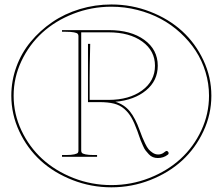

<svg xmlns="http://www.w3.org/2000/svg" viewBox="-20 -800 980 845"><path d="M910.2 -378.9Q910.2 -296.9 875.2 -222.2Q840.3 -147.5 781.5 -93.5Q722.7 -39.6 641.1 -7.6Q559.6 24.4 470.2 24.4Q380.9 24.4 299.1 -7.6Q217.3 -39.6 158.4 -93.5Q99.6 -147.5 64.7 -222.2Q29.8 -296.9 29.8 -378.9Q29.8 -444.3 52 -505.6Q74.2 -566.9 115 -616.2Q155.8 -665.5 210 -702.6Q264.2 -739.7 331.3 -760Q398.4 -780.3 470.2 -780.3Q559.6 -780.3 641.1 -748.5Q722.7 -716.8 781.5 -663.1Q840.3 -609.4 875.2 -534.9Q910.2 -460.4 910.2 -378.9ZM899.9 -378.9Q899.9 -432.1 884.5 -482.9Q869.1 -533.7 841.3 -576.4Q813.5 -619.1 773.9 -655.5Q734.4 -691.9 687.3 -717Q640.1 -742.2 584.5 -756.3Q528.8 -770.5 470.2 -770.5Q382.8 -770.5 303.2 -739.5Q223.6 -708.5 166 -656Q108.4 -603.5 74.2 -531Q40 -458.5 40 -378.9Q40 -298.8 74.2 -226.1Q108.4 -153.3 166 -100.6Q223.6 -47.9 303.2 -16.6Q382.8 14.6 470.2 14.6Q557.6 14.6 637.2 -16.6Q716.8 -47.9 774.4 -100.6Q832 -153.3 866 -226.1Q899.9 -298.8 899.9 -378.9ZM337.4 -137.2Q337.4 -130.9 340.6 -127.2Q343.8 -123.5 356.4 -120.6Q369.1 -117.7 393.1 -117.7H407.2V-109.9H252.9V-117.7H269.5Q293.9 -117.7 307.1 -120.8Q320.3 -124 322.8 -127.7Q325.2 -131.3 325.2 -137.2V-642.1Q325.2 -647.9 321.5 -651.6Q317.9 -655.3 305.2 -657.7Q292.5 -660.2 269.5 -660.2H252.9V-667.5H459Q556.2 -667.5 615.2 -624.5Q674.3 -581.5 674.3 -510.7Q674.3 -444.8 622.6 -402.1Q570.8 -359.4 487.8 -352.1Q527.3 -339.8 551.5 -309.8Q575.7 -279.8 594.7 -226.6Q602.5 -205.6 606.2 -196.3Q609.9 -187 618.4 -169.2Q627 -151.4 634 -143.1Q641.1 -134.8 652.3 -127.4Q663.6 -120.1 676.3 -120.1Q683.1 -120.1 689 -122.1Q694.8 -124 697 -125.5Q699.2 -127 707 -132.8Q710.9 -135.7 712.9 -135.7Q717.8 -135.7 720.2 -131.3Q722.2 -128.9 722.2 -126Q722.2 -121.1 718.3 -119.1Q699.7 -104.5 674.3 -104.5Q663.1 -104.5 653.1 -108.4Q643.1 -112.3 635 -121.1Q627 -129.9 621.1 -137.2Q615.2 -144.5 608.9 -159.2Q602.5 -173.8 599.6 -180.9Q596.7 -188 591.3 -204.1Q585.9 -220.2 584.5 -223.6Q571.3 -259.8 558.6 -282Q545.9 -304.2 526.9 -320.8Q507.8 -337.4 481.7 -344Q455.6 -350.6 417.5 -350.6H367.2V-606.9H377Q374.5 -497.6 374.5 -457.5V-360.4H458Q548.3 -360.4 605.2 -401.9Q662.1 -443.4 662.1 -510.7Q662.1 -576.7 606 -617.2Q549.8 -657.7 458 -657.7H337.4Z"/></svg>

Font: ZnikomitNo25
Style: Regular
Weight: 100
Designer: gluk
Foundry: gluk
Version: Version 0.56